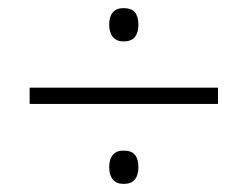

<svg xmlns="http://www.w3.org/2000/svg" viewBox="-20 -589 611 473"><path d="M53 -333V-373H517V-333ZM284 -136Q267 -136 258 -147Q249 -158 249 -177Q249 -197 258 -207.5Q267 -218 284 -218Q304 -218 312.5 -207.5Q321 -197 321 -177Q321 -158 312.5 -147Q304 -136 284 -136ZM284 -487Q267 -487 258 -498Q249 -509 249 -528Q249 -548 258 -558.5Q267 -569 284 -569Q304 -569 312.5 -558.5Q321 -548 321 -528Q321 -509 312.5 -498Q304 -487 284 -487Z"/></svg>

Font: Noto Sans Syriac Eastern ExtraLight
Style: Regular
Weight: 250
Designer: Patrick Giasson and the Monotype Design Team
Foundry: Monotype Imaging Inc.
Version: Version 3.001